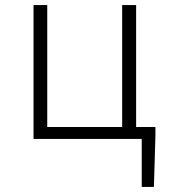

<svg xmlns="http://www.w3.org/2000/svg" viewBox="-20 -547 689 756"><path d="M538 0H112V-527H166V-47H461V-527H516V-47H592V-14L586 189H538Z"/></svg>

Font: Nebula Sans Light
Style: Regular
Weight: 300
Designer: Paul D. Hunt for Adobe (as Source Sans)
Foundry: Nebula Entertainment & Broadcasting LLC
Version: Version 1.010